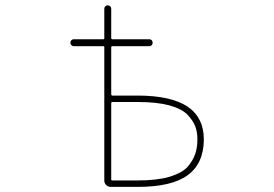

<svg xmlns="http://www.w3.org/2000/svg" viewBox="-20 -733 1040 729"><path d="M400.4 -23.4Q390.6 -23.4 383.3 -30.3Q376 -37.1 376 -47.9V-553.7Q376 -557.6 372.1 -557.6H259.8Q254.9 -557.6 251 -561.5Q247.1 -565.4 247.1 -570.8Q247.1 -576.2 251 -580.1Q254.9 -584 259.8 -584H372.1Q376 -584 376 -587.9V-700.2Q376 -705.1 379.9 -709Q383.8 -712.9 389.2 -712.9Q394.5 -712.9 398.4 -709Q402.3 -705.1 402.3 -700.2V-587.9Q402.3 -584 407.2 -584H546.9Q552.7 -584 556.2 -580.1Q559.6 -576.2 559.6 -570.8Q559.6 -565.4 556.2 -561.5Q552.7 -557.6 546.9 -557.6H407.2Q402.3 -557.6 402.3 -553.7V-375Q402.3 -370.1 407.2 -370.1H502.9Q628.9 -370.1 692.4 -328.1Q722.7 -307.6 738.3 -276.4Q753.9 -245.1 753.9 -204.1Q753.9 -158.2 738.3 -124Q723.6 -90.8 693.4 -68.4Q632.8 -23.4 502.9 -23.4ZM402.3 -51.8Q402.3 -47.9 407.2 -47.9H502.9Q575.2 -47.9 623 -61.5Q670.9 -76.2 692.4 -99.6Q712.9 -124 721.2 -148.4Q729.5 -172.9 729.5 -204.1Q729.5 -231.4 721.7 -252.4Q713.9 -273.4 693.4 -295.9Q671.9 -319.3 623 -333Q575.2 -345.7 502.9 -345.7H407.2Q402.3 -345.7 402.3 -340.8Z"/></svg>

Font: Rounded-X Mgen+ 2m thin
Style: Regular
Weight: 100
Designer: [Source Han Sans]
Ryoko NISHIZUKA  (kana & ideographs); Paul D. Hunt (Latin, Greek & Cyrillic); Wenlong ZHANG  (bopomofo
Version: Version 1.059.20150602